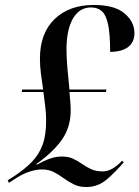

<svg xmlns="http://www.w3.org/2000/svg" viewBox="-20 -744 562 774"><path d="M328 10Q299 10 277 -1Q255 -12 236 -26Q217 -40 196.5 -50.5Q176 -61 148 -61Q129 -61 103.5 -53.5Q78 -46 50 -29L16 -7L11 -17L39 -35Q81 -63 109 -92Q137 -121 151.5 -160Q166 -199 166 -257Q166 -285 162.5 -315Q159 -345 155 -373H68L69 -383H154Q149 -414 145 -446Q141 -478 141 -508Q141 -610 200 -667Q259 -724 358 -724Q442 -724 482 -690Q522 -656 522 -611Q522 -574 496.5 -554.5Q471 -535 424 -535Q424 -605 416 -644Q408 -683 391 -698.5Q374 -714 347 -714Q300 -714 274 -669Q248 -624 248 -544Q248 -509 252 -466.5Q256 -424 260 -383H409L407 -373H260Q262 -352 263.5 -333Q265 -314 265 -299Q265 -233 231 -183Q197 -133 127 -83L129 -80Q159 -97 182.5 -105Q206 -113 230 -113Q256 -113 275 -104Q294 -95 311 -83Q328 -71 347.5 -62Q367 -53 394 -53Q432 -53 472 -96L479 -90Q448 -53 411.5 -21.5Q375 10 328 10Z"/></svg>

Font: Noto Serif Display Condensed SemiBold
Style: Italic
Weight: 600
Width: 3
Italic angle: -12°
Designer: Monotype Design Team
Foundry: Monotype Imaging Inc.
Version: Version 2.009